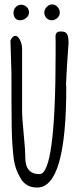

<svg xmlns="http://www.w3.org/2000/svg" viewBox="-20 -818 353 853"><path d="M26.4 0ZM108.9 -762.9Q108.9 -748.5 96.4 -738.3Q84 -728 69.6 -728Q55.2 -728 47.6 -737.3Q40 -746.6 40 -761.2Q40 -775.9 49.8 -786.4Q59.6 -796.9 74 -796.9Q88.4 -796.9 98.6 -787.1Q108.9 -777.3 108.9 -762.9ZM209.2 -728Q195.3 -728 186 -738.3Q176.8 -748.5 176.8 -762.2Q176.8 -775.9 187.5 -787.1Q198.2 -798.3 211.9 -798.3Q225.6 -798.3 235.6 -787.4Q245.6 -776.4 245.6 -762Q245.6 -747.6 234.4 -737.8Q223.1 -728 209.2 -728ZM273.4 -445.8 274.4 -428.7Q274.4 15.1 145.5 15.1Q95.7 15.6 71.8 -25.4Q46.9 -67.4 41.5 -108.9Q33.2 -172.9 32 -255.6Q30.8 -338.4 30.8 -494.6L26.4 -637.7Q35.6 -658.7 47.6 -658.7Q59.6 -658.7 68.8 -640.4Q78.1 -622.1 78.1 -601.6V-329.6Q78.1 -293.9 85.2 -223.6Q92.3 -153.3 92.3 -117.7Q92.3 -44.4 155.8 -44.4Q227.1 -44.4 227.1 -582V-638.2L226.6 -654.8Q226.6 -666.5 231.9 -672.4Q237.3 -678.2 250.7 -678.2Q264.2 -678.2 271 -673.8Q277.3 -669.9 280.3 -662.1Q284.2 -649.9 284.7 -629.9L277.8 -529.3Z"/></svg>

Font: Amatic
Style: Bold
Weight: 700
Width: 3
Version: Version 2.000; ttfautohint (v0.92-dirty) -l 8 -r 50 -G 50 -x